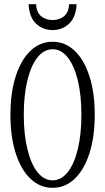

<svg xmlns="http://www.w3.org/2000/svg" viewBox="-20 -890 504 920"><path d="M232 10Q172 10 126.5 -33Q81 -76 55.5 -155Q30 -234 30 -340Q30 -446 55.5 -525Q81 -604 126.5 -647Q172 -690 232 -690Q292 -690 337.5 -647Q383 -604 408.5 -525Q434 -446 434 -340Q434 -234 408.5 -155Q383 -76 337.5 -33Q292 10 232 10ZM232 -26Q273 -26 304 -64.5Q335 -103 352.5 -174Q370 -245 370 -340Q370 -435 352.5 -506Q335 -577 304 -615.5Q273 -654 232 -654Q191 -654 160 -615.5Q129 -577 111.5 -506Q94 -435 94 -340Q94 -245 111.5 -174Q129 -103 160 -64.5Q191 -26 232 -26ZM232 -746Q185 -746 152.5 -777Q120 -808 117 -870H153Q155 -830 177.5 -812Q200 -794 232 -794Q264 -794 286.5 -812Q309 -830 311 -870H347Q344 -808 311.5 -777Q279 -746 232 -746Z"/></svg>

Font: Margherita Variable
Style: Regular
Weight: 400
Designer: James Puckett
Foundry: Dunwich Type Founders
Version: Version 1.008